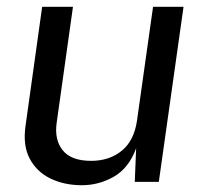

<svg xmlns="http://www.w3.org/2000/svg" viewBox="-20 -537 602 567"><path d="M219.5 10Q168.5 9.5 128.2 -10.2Q88 -30 67.5 -69Q47 -108 55.5 -166L104.5 -517H195.5L147.5 -175.5Q140 -125 165 -93.5Q190 -62 249 -62Q303 -62 339.5 -91.8Q376 -121.5 384.5 -180.5L432 -517H522L449 0H378L382 -99Q360.5 -40.5 315.8 -15Q271 10.5 219.5 10Z"/></svg>

Font: Public Sans
Style: Italic
Weight: 400
Italic angle: -8°
Designer: The Public Sans project authors (U.S. Web Design System). Libre Franklin designed by Pablo Impallari and Rodrigo Fuenzal
Version: Version 1.008; ttfautohint (v1.8.1) -l 8 -r 50 -G 200 -x 14 